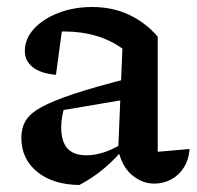

<svg xmlns="http://www.w3.org/2000/svg" viewBox="-20 -518 562 549"><path d="M421 7Q387 7 358 -17Q329 -41 318 -89L330 -379Q262 -428 163 -428Q146 -428 129 -426Q112 -424 96 -421L160 -452L140 -304Q96 -308 73.5 -326Q51 -344 51 -372Q51 -407 77 -435.5Q103 -464 147 -481Q191 -498 244 -498Q301 -498 348.5 -476Q396 -454 431 -413V-84L522 -92Q520 -62 506 -39.5Q492 -17 469.5 -5Q447 7 421 7ZM207 11Q131 10 86 -27Q41 -64 41 -124Q41 -152 53.5 -173Q66 -194 99 -212Q132 -230 192.5 -250Q253 -270 348 -294V-235L130 -198L165 -214Q160 -199 157.5 -183.5Q155 -168 155 -154Q155 -114 172.5 -94Q190 -74 227 -74Q253 -74 280.5 -83.5Q308 -93 339 -113V-99Q311 -65 279.5 -38Q248 -11 207 11Z"/></svg>

Font: Piazzolla 24pt SemiBold
Style: Regular
Weight: 600
Designer: Juan Pablo del Peral
Foundry: Huerta Tipografica
Version: Version 2.005